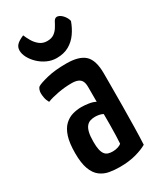

<svg xmlns="http://www.w3.org/2000/svg" viewBox="-185 -781 719 857"><g transform="rotate(-30 174.5 -352.5)"><path d="M169 10Q141 10 115.5 5.5Q90 1 69.5 -14.5Q49 -30 37.5 -61Q26 -92 26 -143Q26 -195 36.5 -227.5Q47 -260 65.5 -277.5Q84 -295 106.5 -301.5Q129 -308 153 -308Q168 -308 189 -305Q210 -302 224 -294Q224 -294 224 -307Q224 -320 224 -338Q224 -356 224 -370Q224 -390 218 -401Q212 -412 199.5 -417Q187 -422 168 -422Q133 -422 98 -415.5Q63 -409 40 -400Q32 -414 29.5 -428Q27 -442 27 -452Q27 -460 30 -469Q33 -478 39 -482Q52 -490 92.5 -500Q133 -510 191 -510Q257 -510 286 -483Q315 -456 315 -388V-337Q315 -280 314.5 -221.5Q314 -163 313 -112Q312 -61 310 -23Q288 -10 252 0Q216 10 169 10ZM176 -66Q190 -66 202.5 -70Q215 -74 221 -80Q222 -95 223 -121Q224 -147 224 -176.5Q224 -206 224 -231Q215 -236 204 -238Q193 -240 184 -240Q171 -240 159.5 -236.5Q148 -233 139.5 -223Q131 -213 126.5 -194.5Q122 -176 122 -146Q122 -121 125.5 -105.5Q129 -90 136 -81Q143 -72 153.5 -69Q164 -66 176 -66ZM168 -552Q143 -552 120 -562.5Q97 -573 79 -590Q61 -607 50.5 -626.5Q40 -646 40 -664Q40 -681 51 -692.5Q62 -704 88 -715Q94 -700 104.5 -682Q115 -664 131 -651.5Q147 -639 169 -639Q191 -639 204.5 -648.5Q218 -658 227 -672.5Q236 -687 243 -701Q252 -715 265.5 -711Q279 -707 290.5 -693Q302 -679 305 -664Q294 -633 276 -607.5Q258 -582 231.5 -567Q205 -552 168 -552Z"/></g></svg>

Font: Yanone Kaffeesatz Medium
Style: Regular
Weight: 500
Designer: Yanone (Cyrillic: Daniel Pouzeot, Huerta Tipografica, and Cyreal)
Foundry: Yanone
Version: Version 2.003